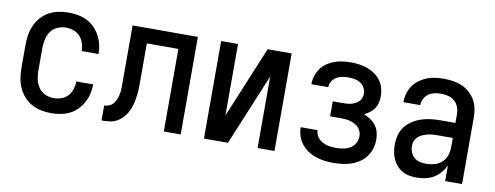

<svg xmlns="http://www.w3.org/2000/svg" viewBox="-51 -764 2601 1008"><g transform="rotate(10 1250.0 -260.0)"><path d="M247 8Q220 8 193.5 2.5Q167 -3 143.5 -16Q120 -29 102 -49.5Q84 -70 73 -95Q62 -120 58 -146.5Q54 -173 54 -200V-320Q54 -347 58 -373.5Q62 -400 73 -425Q84 -450 102 -470.5Q120 -491 143.5 -504Q167 -517 193.5 -522.5Q220 -528 247 -528Q273 -528 298 -523.5Q323 -519 345.5 -508Q368 -497 386 -479Q404 -461 416 -439Q428 -417 434 -392.5Q440 -368 440 -342V-341H350V-342Q350 -362 343.5 -382.5Q337 -403 323 -418.5Q309 -434 288.5 -441Q268 -448 247 -448Q224 -448 202 -438Q180 -428 167 -409Q154 -390 149 -366.5Q144 -343 144 -320V-200Q144 -177 149 -153.5Q154 -130 167 -111Q180 -92 202 -82Q224 -72 247 -72Q268 -72 288.5 -79Q309 -86 323 -101.5Q337 -117 343.5 -137.5Q350 -158 350 -178V-179H440V-178Q440 -152 434 -127.5Q428 -103 416 -81Q404 -59 386 -41Q368 -23 345.5 -12Q323 -1 298 3.5Q273 8 247 8Z M516 0V-80Q530 -80 543.5 -86Q557 -92 566 -104Q575 -116 580 -130Q585 -144 587.5 -158.5Q590 -173 590 -187.5Q590 -202 590 -217V-520H938V0H848V-440H680V-257Q680 -235 680 -213Q680 -191 677.5 -169Q675 -147 670.5 -125.5Q666 -104 657 -83.5Q648 -63 634 -46Q620 -29 601 -17.5Q582 -6 560 -3Q538 0 516 0Z M1062 0V-520H1152V-139L1310 -520H1438V0H1348V-381L1190 0Z M1753 8Q1729 8 1705.5 5Q1682 2 1659.5 -5.5Q1637 -13 1617 -26Q1597 -39 1582 -58Q1567 -77 1559.5 -100Q1552 -123 1552 -146V-147H1642Q1642 -128 1653 -112Q1664 -96 1680.5 -87Q1697 -78 1715.5 -75Q1734 -72 1753 -72Q1772 -72 1791.5 -75.5Q1811 -79 1827.5 -88.5Q1844 -98 1854 -115.5Q1864 -133 1864 -153Q1864 -166 1859.5 -178.5Q1855 -191 1846 -200Q1837 -209 1825.5 -215Q1814 -221 1801.5 -224.5Q1789 -228 1776 -229Q1763 -230 1750 -230H1694V-310H1750Q1761 -310 1772.5 -311Q1784 -312 1794.5 -315Q1805 -318 1815 -323.5Q1825 -329 1833 -337Q1841 -345 1844.5 -356Q1848 -367 1848 -378Q1848 -394 1839.5 -409.5Q1831 -425 1817 -433.5Q1803 -442 1786 -445Q1769 -448 1753 -448Q1736 -448 1720 -445Q1704 -442 1690 -433.5Q1676 -425 1667 -410.5Q1658 -396 1658 -379H1568V-381Q1568 -403 1575 -424.5Q1582 -446 1595 -464Q1608 -482 1626.5 -494.5Q1645 -507 1665.5 -514.5Q1686 -522 1708.5 -525Q1731 -528 1753 -528Q1775 -528 1797.5 -525Q1820 -522 1841 -514.5Q1862 -507 1880.5 -494Q1899 -481 1912.5 -463Q1926 -445 1932 -423Q1938 -401 1938 -379Q1938 -362 1934 -345Q1930 -328 1920.5 -314Q1911 -300 1897 -289.5Q1883 -279 1868 -272Q1886 -264 1903 -253Q1920 -242 1932 -226Q1944 -210 1949 -190.5Q1954 -171 1954 -151Q1954 -127 1947 -103.5Q1940 -80 1925.5 -60.5Q1911 -41 1891 -27.5Q1871 -14 1848 -6Q1825 2 1801 5Q1777 8 1753 8Z M2197 8Q2178 8 2158 4.5Q2138 1 2121 -8.5Q2104 -18 2090.5 -33Q2077 -48 2069 -66Q2061 -84 2057.5 -103.5Q2054 -123 2054 -142Q2054 -168 2060.5 -193.5Q2067 -219 2083 -239.5Q2099 -260 2121 -274Q2143 -288 2167.5 -296Q2192 -304 2217.5 -307Q2243 -310 2269 -310H2348V-355Q2348 -375 2341.5 -393.5Q2335 -412 2320.5 -425Q2306 -438 2287 -443Q2268 -448 2249 -448Q2231 -448 2213.5 -444.5Q2196 -441 2181.5 -431Q2167 -421 2158.5 -404.5Q2150 -388 2150 -370H2060V-371Q2060 -394 2066.5 -416.5Q2073 -439 2086 -458Q2099 -477 2118 -491Q2137 -505 2158.5 -513.5Q2180 -522 2202.5 -525Q2225 -528 2249 -528Q2273 -528 2297 -524.5Q2321 -521 2343.5 -511.5Q2366 -502 2384.5 -486Q2403 -470 2415.5 -449Q2428 -428 2433 -404Q2438 -380 2438 -355V0H2348V-83Q2338 -62 2322.5 -44Q2307 -26 2287 -14Q2267 -2 2244 3Q2221 8 2197 8ZM2233 -72Q2255 -72 2277 -78Q2299 -84 2316 -99Q2333 -114 2340.5 -136Q2348 -158 2348 -180V-230H2269Q2255 -230 2241 -229Q2227 -228 2213.5 -224.5Q2200 -221 2187.5 -215.5Q2175 -210 2164.5 -200.5Q2154 -191 2149 -178Q2144 -165 2144 -151Q2144 -134 2150.5 -118Q2157 -102 2169.5 -91Q2182 -80 2199 -76Q2216 -72 2233 -72Z"/></g></svg>

Font: Iosevka Term Medium
Style: Regular
Weight: 500
Monospace: yes
Designer: Belleve Invis
Foundry: Belleve Invis
Version: Version 26.3.1